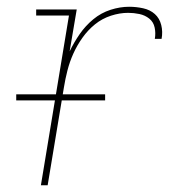

<svg xmlns="http://www.w3.org/2000/svg" viewBox="-20 -548 540 568"><path d="M101 0 184 -502H87V-520H207L186 -396Q199 -423 216 -447.5Q233 -472 256 -491Q279 -510 307 -519Q335 -528 362 -528Q383 -528 403.5 -523.5Q424 -519 438 -506.5Q452 -494 457 -474Q462 -454 458 -433H438Q441 -450 437.5 -466.5Q434 -483 421.5 -493Q409 -503 392.5 -506.5Q376 -510 359 -510Q334 -510 308 -501.5Q282 -493 261 -476Q240 -459 224 -436.5Q208 -414 197 -389.5Q186 -365 179.5 -339.5Q173 -314 169 -289L121 0ZM28 -251V-269H291V-251Z"/></svg>

Font: Iosevka Curly Slab Thin
Style: Italic
Weight: 100
Italic angle: -9°
Monospace: yes
Designer: Belleve Invis
Foundry: Belleve Invis
Version: Version 22.1.2; ttfautohint (v1.8.4)